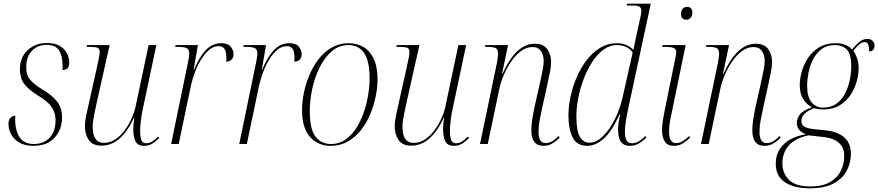

<svg xmlns="http://www.w3.org/2000/svg" viewBox="-20 -780 4757 1040"><path d="M161 10Q115 10 85 -7.5Q55 -25 40.5 -52Q26 -79 26 -108Q26 -133 37.5 -143Q49 -153 63 -153Q62 -140 62 -126Q64 -69 87.5 -34.5Q111 0 163 0Q218 0 249.5 -34.5Q281 -69 281 -129Q281 -168 260 -199.5Q239 -231 191 -259Q143 -288 115.5 -320Q88 -352 88 -405Q88 -470 130 -508.5Q172 -547 234 -547Q277 -547 303.5 -531.5Q330 -516 342.5 -491.5Q355 -467 355 -440Q355 -401 318 -401Q319 -407 319 -414Q319 -421 319 -428Q318 -478 299.5 -507.5Q281 -537 233 -537Q184 -537 153 -505Q122 -473 122 -415Q122 -372 145 -346Q168 -320 212 -294Q260 -266 288 -231.5Q316 -197 316 -144Q316 -79 276 -34.5Q236 10 161 10Z M760 10Q727 10 714.5 -14Q702 -38 702 -78Q702 -88 703 -103.5Q704 -119 708 -143H706Q672 -69 628 -30Q584 9 530 9Q481 9 460.5 -22Q440 -53 440 -96Q440 -123 448 -159.5Q456 -196 463 -227L505 -415Q510 -438 515 -462.5Q520 -487 520 -498Q520 -516 508.5 -521Q497 -526 466 -526H449L451 -536H574L505 -229Q498 -197 490 -158Q482 -119 482 -95Q482 -6 542 -6Q577 -6 606.5 -26.5Q636 -47 658 -78Q680 -109 694 -141Q708 -173 713 -196L785 -536H827L756 -201Q749 -171 744 -134.5Q739 -98 739 -70Q739 -40 745.5 -22Q752 -4 771 -4Q790 -4 806 -14.5Q822 -25 836 -40L843 -33Q828 -17 807.5 -3.5Q787 10 760 10Z M998 -441Q1005 -473 1005 -490Q1005 -514 990 -520Q975 -526 945 -526H929L931 -536H1052L1029 -402H1031Q1056 -465 1092 -505.5Q1128 -546 1178 -546Q1215 -546 1230 -527Q1245 -508 1245 -486Q1245 -468 1234.5 -457Q1224 -446 1205 -446Q1206 -452 1206 -457Q1206 -462 1206 -467Q1206 -503 1195 -516.5Q1184 -530 1165 -530Q1137 -530 1113.5 -510.5Q1090 -491 1070.5 -459.5Q1051 -428 1037 -391.5Q1023 -355 1015 -320L948 0H907Z M1367 -441Q1374 -473 1374 -490Q1374 -514 1359 -520Q1344 -526 1314 -526H1298L1300 -536H1421L1398 -402H1400Q1425 -465 1461 -505.5Q1497 -546 1547 -546Q1584 -546 1599 -527Q1614 -508 1614 -486Q1614 -468 1603.5 -457Q1593 -446 1574 -446Q1575 -452 1575 -457Q1575 -462 1575 -467Q1575 -503 1564 -516.5Q1553 -530 1534 -530Q1506 -530 1482.5 -510.5Q1459 -491 1439.5 -459.5Q1420 -428 1406 -391.5Q1392 -355 1384 -320L1317 0H1276Z M1771 10Q1703 10 1659.5 -38Q1616 -86 1616 -185Q1616 -228 1626 -277Q1636 -326 1656 -373.5Q1676 -421 1706 -460Q1736 -499 1777 -522.5Q1818 -546 1869 -546Q1912 -546 1947.5 -526Q1983 -506 2004 -462.5Q2025 -419 2025 -348Q2025 -306 2015 -257.5Q2005 -209 1985.5 -161.5Q1966 -114 1935.5 -75.5Q1905 -37 1864 -13.5Q1823 10 1771 10ZM1773 0Q1825 0 1864.5 -34Q1904 -68 1930 -122Q1956 -176 1969 -238Q1982 -300 1982 -356Q1982 -450 1952 -493Q1922 -536 1867 -536Q1817 -536 1778 -503Q1739 -470 1712 -416Q1685 -362 1671.5 -299.5Q1658 -237 1658 -178Q1658 -80 1689 -40Q1720 0 1773 0Z M2438 10Q2405 10 2392.5 -14Q2380 -38 2380 -78Q2380 -88 2381 -103.5Q2382 -119 2386 -143H2384Q2350 -69 2306 -30Q2262 9 2208 9Q2159 9 2138.5 -22Q2118 -53 2118 -96Q2118 -123 2126 -159.5Q2134 -196 2141 -227L2183 -415Q2188 -438 2193 -462.5Q2198 -487 2198 -498Q2198 -516 2186.5 -521Q2175 -526 2144 -526H2127L2129 -536H2252L2183 -229Q2176 -197 2168 -158Q2160 -119 2160 -95Q2160 -6 2220 -6Q2255 -6 2284.5 -26.5Q2314 -47 2336 -78Q2358 -109 2372 -141Q2386 -173 2391 -196L2463 -536H2505L2434 -201Q2427 -171 2422 -134.5Q2417 -98 2417 -70Q2417 -40 2423.5 -22Q2430 -4 2449 -4Q2468 -4 2484 -14.5Q2500 -25 2514 -40L2521 -33Q2506 -17 2485.5 -3.5Q2465 10 2438 10Z M2924 10Q2858 10 2858 -74Q2858 -101 2863 -133.5Q2868 -166 2876 -203L2906 -337Q2908 -347 2912.5 -367Q2917 -387 2921 -410Q2925 -433 2925 -451Q2925 -466 2920 -483Q2915 -500 2902 -512.5Q2889 -525 2863 -525Q2832 -525 2803 -504Q2774 -483 2750 -448.5Q2726 -414 2708.5 -373Q2691 -332 2683 -291L2622 0H2580L2672 -441Q2674 -453 2676 -465.5Q2678 -478 2678 -488Q2678 -511 2666.5 -518.5Q2655 -526 2622 -526H2607L2609 -536H2732L2699 -379H2701Q2741 -466 2784 -504.5Q2827 -543 2876 -543Q2924 -543 2944.5 -513.5Q2965 -484 2965 -445Q2965 -419 2958.5 -388Q2952 -357 2946 -328L2915 -187Q2908 -156 2902.5 -125Q2897 -94 2897 -66Q2897 -37 2906 -21Q2915 -5 2937 -5Q2951 -5 2967 -12.5Q2983 -20 3005 -43L3012 -35Q2988 -11 2968 -0.5Q2948 10 2924 10Z M3161 10Q3104 10 3081.5 -36Q3059 -82 3059 -154Q3059 -203 3070.5 -257Q3082 -311 3104 -362Q3126 -413 3158 -454.5Q3190 -496 3231 -521Q3272 -546 3321 -546Q3350 -546 3372.5 -536Q3395 -526 3411 -510Q3415 -530 3419.5 -551.5Q3424 -573 3428 -592L3451 -697Q3452 -705 3453 -711Q3454 -717 3454 -722Q3454 -738 3443 -744Q3432 -750 3410 -750H3375L3377 -760H3505L3385 -202Q3381 -183 3376 -158Q3371 -133 3368 -109Q3365 -85 3365 -69Q3365 -34 3374 -19Q3383 -4 3404 -4Q3423 -4 3440.5 -14.5Q3458 -25 3476 -43L3482 -36Q3463 -16 3440.5 -3Q3418 10 3391 10Q3328 10 3328 -76Q3328 -95 3331 -116Q3334 -137 3339 -161H3336Q3294 -67 3249.5 -28.5Q3205 10 3161 10ZM3172 -7Q3205 -7 3234 -31.5Q3263 -56 3287 -93.5Q3311 -131 3327 -171Q3343 -211 3350 -242L3407 -495Q3395 -515 3371.5 -525.5Q3348 -536 3323 -536Q3282 -536 3247.5 -510Q3213 -484 3186 -441.5Q3159 -399 3140 -348Q3121 -297 3111.5 -245Q3102 -193 3102 -150Q3102 -71 3121 -39Q3140 -7 3172 -7Z M3697 -673Q3685 -673 3677 -680.5Q3669 -688 3669 -704Q3669 -722 3678 -732.5Q3687 -743 3701 -743Q3714 -743 3722 -735.5Q3730 -728 3730 -712Q3730 -692 3720 -682.5Q3710 -673 3697 -673ZM3630 10Q3596 10 3581 -13.5Q3566 -37 3566 -74Q3566 -100 3571 -131Q3576 -162 3582 -190L3640 -474Q3643 -489 3643 -497Q3643 -513 3630.5 -519.5Q3618 -526 3584 -526H3567L3569 -536H3694L3613 -143Q3608 -121 3606 -101.5Q3604 -82 3604 -69Q3604 -5 3642 -5Q3661 -5 3677.5 -15Q3694 -25 3713 -43L3719 -35Q3699 -16 3678 -3Q3657 10 3630 10Z M4121 10Q4055 10 4055 -74Q4055 -101 4060 -133.5Q4065 -166 4073 -203L4103 -337Q4105 -347 4109.5 -367Q4114 -387 4118 -410Q4122 -433 4122 -451Q4122 -466 4117 -483Q4112 -500 4099 -512.5Q4086 -525 4060 -525Q4029 -525 4000 -504Q3971 -483 3947 -448.5Q3923 -414 3905.5 -373Q3888 -332 3880 -291L3819 0H3777L3869 -441Q3871 -453 3873 -465.5Q3875 -478 3875 -488Q3875 -511 3863.5 -518.5Q3852 -526 3819 -526H3804L3806 -536H3929L3896 -379H3898Q3938 -466 3981 -504.5Q4024 -543 4073 -543Q4121 -543 4141.5 -513.5Q4162 -484 4162 -445Q4162 -419 4155.5 -388Q4149 -357 4143 -328L4112 -187Q4105 -156 4099.5 -125Q4094 -94 4094 -66Q4094 -37 4103 -21Q4112 -5 4134 -5Q4148 -5 4164 -12.5Q4180 -20 4202 -43L4209 -35Q4185 -11 4165 -0.5Q4145 10 4121 10Z M4367 240Q4281 240 4231.5 207Q4182 174 4182 106Q4182 60 4204.5 26.5Q4227 -7 4264 -26.5Q4301 -46 4346 -53Q4318 -63 4307 -79Q4296 -95 4296 -115Q4296 -137 4312 -159Q4328 -181 4378 -199Q4349 -214 4330.5 -243.5Q4312 -273 4312 -318Q4312 -353 4323 -392.5Q4334 -432 4357.5 -467Q4381 -502 4417.5 -524Q4454 -546 4506 -546Q4536 -546 4558 -537.5Q4580 -529 4595 -512Q4618 -539 4636 -554Q4654 -569 4679 -569Q4697 -569 4707 -558.5Q4717 -548 4717 -532Q4717 -519 4710 -510.5Q4703 -502 4688 -502Q4688 -552 4665 -552Q4649 -552 4635 -540Q4621 -528 4602 -506Q4612 -492 4621.5 -467.5Q4631 -443 4631 -410Q4631 -379 4621 -341Q4611 -303 4588.5 -268Q4566 -233 4529 -210Q4492 -187 4437 -187Q4424 -187 4409.5 -189.5Q4395 -192 4388 -194Q4353 -179 4337 -162.5Q4321 -146 4321 -124Q4321 -103 4337 -94Q4353 -85 4383 -81L4453 -74Q4589 -58 4589 53Q4589 102 4566.5 144.5Q4544 187 4495.5 213.5Q4447 240 4367 240ZM4438 -197Q4482 -197 4512 -219.5Q4542 -242 4559 -276.5Q4576 -311 4583.5 -349Q4591 -387 4591 -419Q4591 -488 4566.5 -512Q4542 -536 4503 -536Q4460 -536 4431 -514.5Q4402 -493 4384.5 -459Q4367 -425 4359.5 -386.5Q4352 -348 4352 -315Q4352 -256 4375.5 -226.5Q4399 -197 4438 -197ZM4369 230Q4436 230 4476.5 206Q4517 182 4535 144Q4553 106 4553 64Q4553 20 4525 -5.5Q4497 -31 4447 -37L4360 -47Q4288 -32 4253 7.5Q4218 47 4218 105Q4218 158 4253.5 194Q4289 230 4369 230Z"/></svg>

Font: Noto Serif Display SemiCondensed ExtraLight
Style: Italic
Weight: 200
Width: 4
Italic angle: -12°
Designer: Monotype Design Team
Foundry: Monotype Imaging Inc.
Version: Version 2.009